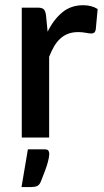

<svg xmlns="http://www.w3.org/2000/svg" viewBox="-20 -540 409 754"><path d="M167 -415.5Q191 -464 225 -491.8Q259 -519.5 306.5 -519.5Q323 -519.5 337.5 -515.8Q352 -512 363.5 -504.5L356 -423.5Q354 -415 349.8 -411.8Q345.5 -408.5 338.5 -408.5Q331 -408.5 317 -411.2Q303 -414 287.5 -414Q265 -414 247.8 -407.5Q230.5 -401 216.8 -388.5Q203 -376 192.5 -358Q182 -340 173 -317V0H65.5V-510H128Q145 -510 151.5 -503.8Q158 -497.5 160.5 -482ZM154.5 46.5Q167.5 46.5 170.5 52.2Q173.5 58 173.5 64Q173.5 68.5 172.2 76.8Q171 85 167.5 98Q164 111 157.2 129.8Q150.5 148.5 140 174Q134.5 186.5 125.8 190.5Q117 194.5 102.5 194.5H64.5L89.5 46.5Z"/></svg>

Font: LatoLatin Semibold
Style: Regular
Weight: 600
Designer: Lukasz Dziedzic with Adam Twardoch and Botio Nikoltchev
Foundry: tyPoland Lukasz Dziedzic
Version: Version 2.015; 2015-08-06; http://www.latofonts.com/